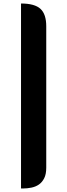

<svg xmlns="http://www.w3.org/2000/svg" viewBox="-20 -746 384 1096"><path d="M100 -726Q178 -726 211 -695.5Q244 -665 244 -596V211Q244 248 232.5 271Q221 294 202.5 307Q184 320 159.5 325Q135 330 110 330H100Z"/></svg>

Font: Kenia
Style: Regular
Weight: 400
Designer: Julia Petretta
Foundry: Julia Petretta
Version: Version 1.001